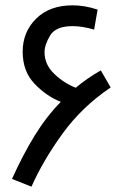

<svg xmlns="http://www.w3.org/2000/svg" viewBox="-20 -698 465 720"><path d="M395 -370 358 -434Q307 -405 264 -369Q220 -386 183.5 -421Q147 -456 147 -502Q147 -530 168 -565Q189 -600 252 -600Q289 -600 333 -587L346 -662Q298 -678 252 -678Q166 -678 115.5 -628Q65 -578 65 -504Q65 -431 109 -384.5Q153 -338 208 -316Q154 -261 110 -189.5Q66 -118 25 -27L98 2Q142 -97 215 -197.5Q288 -298 395 -370Z"/></svg>

Font: Noto Sans Arabic UI
Style: Regular
Weight: 400
Designer: Nadine Chahine - Monotype Design Team
Foundry: Monotype Imaging Inc.
Version: Version 1.900